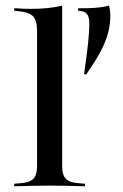

<svg xmlns="http://www.w3.org/2000/svg" viewBox="-20 -652 431 672"><path d="M281.5 -391.1 274.2 -392.7Q284.7 -464.5 288.7 -504.4Q292.7 -544.4 292.7 -569.4Q292.7 -592.7 284.3 -603.2Q275.8 -613.7 253.2 -614.5V-623.4Q289.5 -622.6 314.5 -624.6Q339.5 -626.6 361.3 -632.3Q362.9 -629 364.5 -618.1Q366.1 -607.3 366.1 -596.8Q366.1 -568.5 358.9 -539.1Q351.6 -509.7 333.5 -474.6Q315.3 -439.5 281.5 -391.1ZM153.2 -2.4Q121 -2.4 92.3 -1.6Q63.7 -0.8 29.8 0V-8.9L48.4 -10.5Q82.3 -12.1 96 -25.4Q109.7 -38.7 109.7 -70.2V-207.3H197.6V-70.2Q197.6 -38.7 211.3 -25.4Q225 -12.1 258.9 -10.5L277.4 -8.9V0Q243.5 -0.8 214.9 -1.6Q186.3 -2.4 153.2 -2.4ZM109.7 -207.3V-544.4Q109.7 -579.8 95.6 -594.8Q81.5 -609.7 43.5 -612.9L29.8 -614.5V-623.4Q50 -621.8 62.5 -621.4Q75 -621 88.7 -621Q120.2 -621 147.6 -623.8Q175 -626.6 197.6 -632.3V-623.4V-207.3Z"/></svg>

Font: Playfair 144pt SemiExpanded Medium
Style: Regular
Weight: 500
Width: 6
Designer: Claus Eggers Sørensen
Foundry: Claus Eggers Sørensen
Version: Version 2.203